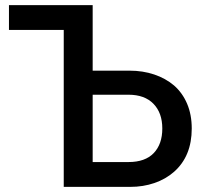

<svg xmlns="http://www.w3.org/2000/svg" viewBox="-20 -730 795 750"><path d="M229 -613V0H489Q539 0 583 -15Q627 -30 660 -59Q729 -120 729 -228Q729 -282 711 -324.5Q693 -367 660 -396Q627 -424 582.5 -439Q538 -454 486 -454H342V-710H15V-613ZM482 -360Q545 -360 579.5 -324.5Q614 -289 614 -228Q614 -167 580.5 -132Q547 -97 482 -97H342V-360Z"/></svg>

Font: RT Raleway SemiBold
Style: Regular
Weight: 400
Designer: Matt McInerney, Pablo Impallari, Rodrigo Fuenzalida — Edited by Milan Moffatt in April 2016
Foundry: Matt McInerney, Pablo Impallari, Rodrigo Fuenzalida — Edited by Milan Moffatt in April 2016
Version: Version 3.001